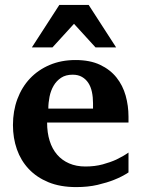

<svg xmlns="http://www.w3.org/2000/svg" viewBox="-20 -742 569 774"><path d="M355 -326.2Q355 -350.1 350.6 -371.1Q346.2 -392.1 336.2 -407.5Q326.2 -422.9 310.5 -431.9Q294.9 -440.9 272.9 -440.9Q245.1 -440.9 226.3 -428.5Q207.5 -416 196 -396.2Q184.6 -376.5 179.7 -352.1Q174.8 -327.6 174.8 -304.2H355ZM498 -46.9Q472.2 -29.8 439.9 -17.1Q412.1 -5.9 373.5 3.2Q335 12.2 287.1 12.2Q223.1 12.2 175.5 -7.3Q127.9 -26.9 95.9 -60.8Q64 -94.7 48.1 -140.1Q32.2 -185.5 32.2 -237.8Q32.2 -294.4 50 -342.5Q67.9 -390.6 100.8 -425.5Q133.8 -460.4 180.4 -480.2Q227.1 -500 284.2 -500Q342.8 -500 383.5 -480.7Q424.3 -461.4 449.7 -429.4Q475.1 -397.5 486.6 -356.4Q498 -315.4 498 -272V-248H169.9Q169.9 -207 180.2 -174.3Q190.4 -141.6 210.2 -118.7Q230 -95.7 258.8 -83.3Q287.6 -70.8 324.2 -70.8Q362.3 -70.8 393.8 -79.3Q425.3 -87.9 448.7 -98.6Q475.6 -111.3 498 -127ZM365.2 -550.8 278.3 -646 191.4 -550.8H108.4L219.2 -722.2H337.4L448.2 -550.8Z"/></svg>

Font: Charis SIL
Style: Bold
Weight: 700
Foundry: SIL International
Version: Version 4.112